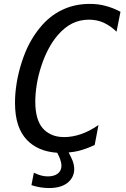

<svg xmlns="http://www.w3.org/2000/svg" viewBox="-20 -762 642 975"><path d="M516.6 -731.9Q555.7 -721.7 591.8 -702.1L571.8 -601.1Q540.5 -631.3 505.9 -647Q472.2 -662.1 431.6 -662.1Q385.3 -662.1 346.2 -642.6Q307.1 -623 272 -582Q247.1 -552.7 226.3 -513.7Q205.6 -474.6 190.4 -428.7Q174.3 -379.9 166.7 -333Q159.2 -286.1 159.2 -245.6Q159.2 -154.3 197.3 -110.4Q213.9 -91.3 240.7 -78.6Q267.6 -65.9 306.6 -65.9Q348.6 -65.9 393.1 -81.5Q436.5 -96.7 480 -127L460.9 -25.9Q440.4 -16.1 419.9 -8.5Q399.4 -1 378.4 4.4Q367.2 6.8 354.7 9Q342.3 11.2 328.6 12.2Q335.4 24.4 340.1 34.7Q344.7 44.9 348.6 54.2Q356.9 76.2 356.9 96.7Q356.9 117.2 348.4 135Q339.8 152.8 322.8 166.5Q289.1 192.9 229.5 192.9Q219.7 192.9 208.3 192.1Q196.8 191.4 185.5 189.5Q163.6 186 139.6 178.2L151.9 115.2Q161.6 120.1 172.1 123.8Q182.6 127.4 189.5 129.4Q206.1 133.8 223.1 133.8Q238.3 133.8 251.5 130.1Q264.6 126.5 273.9 119.1Q283.2 111.8 287.6 101.6Q292 91.3 292 79.6Q292 71.3 290 62.3Q288.1 53.2 285.2 45.4Q283.2 41 279.5 32.2Q275.9 23.4 270.5 13.7Q220.2 10.3 182.1 -6.3Q144 -22.9 117.7 -50.3Q87.4 -81.5 71.8 -128.2Q56.2 -174.8 56.2 -240.2Q56.2 -288.6 64.7 -340.8Q73.2 -393.1 90.3 -445.8Q107.4 -499.5 129.6 -541.3Q151.9 -583 180.2 -618.2Q207.5 -651.9 235.8 -674.3Q264.2 -696.8 295.9 -711.9Q359.4 -742.2 436 -742.2Q458.5 -742.2 477.8 -739.7Q497.1 -737.3 516.6 -731.9Z"/></svg>

Font: Hack
Style: Italic
Weight: 400
Italic angle: -11°
Monospace: yes
Designer: Christopher Simpkins
Foundry: Christopher Simpkins
Version: Version 2.019; ttfautohint (v1.4.1) -l 4 -r 80 -G 350 -x 0 -